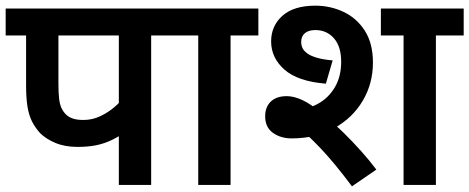

<svg xmlns="http://www.w3.org/2000/svg" viewBox="-20 -652 1655 677"><path d="M513 -527V0H399V-223L430 -191Q402 -172 375.5 -159Q349 -146 320 -140Q291 -134 253 -134Q209 -134 175.5 -148Q142 -162 121 -183Q104 -202 93 -223.5Q82 -245 77 -275.5Q72 -306 72 -350V-527H0V-622H610V-527ZM399 -527H186V-359Q186 -324 188.5 -303.5Q191 -283 197 -270.5Q203 -258 212 -249Q222 -239 237 -234Q252 -229 274 -229Q306 -229 334 -242.5Q362 -256 383 -274Q404 -292 414 -306L399 -237Z M793 -527V0H679V-527H596V-622H891V-527Z M1517 -527V0H1403V-527H1323V-622H1615V-527ZM1008 -164Q970 -164 942.5 -183.5Q915 -203 915 -242Q915 -275 935 -294Q955 -313 991 -313Q1016 -313 1045.5 -299.5Q1075 -286 1113 -254L1127 -240Q1160 -215 1192 -183.5Q1224 -152 1253.5 -119Q1283 -86 1307 -54L1221 5Q1159 -78 1109.5 -130Q1060 -182 1020 -213L1016 -264Q1062 -265 1100 -285.5Q1138 -306 1160.5 -344Q1183 -382 1183 -434Q1183 -488 1157.5 -517Q1132 -546 1092 -546Q1068 -546 1055 -535Q1042 -524 1042 -504Q1042 -493 1046.5 -483Q1051 -473 1063 -464Q1075 -455 1097 -448.5Q1119 -442 1153 -439L1129 -357Q1030 -365 983 -406.5Q936 -448 936 -506Q936 -561 976 -596.5Q1016 -632 1092 -632Q1145 -632 1191.5 -610Q1238 -588 1266.5 -543.5Q1295 -499 1295 -431Q1295 -358 1259.5 -297.5Q1224 -237 1159.5 -200.5Q1095 -164 1008 -164Z"/></svg>

Font: Noto Sans Devanagari SemiBold
Style: Regular
Weight: 600
Version: Version 2.003